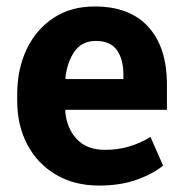

<svg xmlns="http://www.w3.org/2000/svg" viewBox="-20 -558 566 588"><path d="M283.7 10.3Q207.5 10.3 151.1 -23.2Q94.7 -56.6 63.7 -115.2Q32.7 -173.8 32.7 -249V-268.6Q32.7 -347.2 62 -408Q91.3 -468.8 144.8 -503.7Q198.2 -538.6 271 -538.1Q377.9 -538.1 434.6 -475.3Q491.2 -412.6 491.2 -299.3V-221.7H180.7L179.7 -218.8Q183.6 -166.5 214.4 -132.8Q245.1 -99.1 301.8 -99.1Q340.8 -99.1 374.8 -109.1Q408.7 -119.1 440.9 -138.7L479.5 -50.8Q446.8 -24.4 397.2 -7.1Q347.7 10.3 283.7 10.3ZM181.6 -315.9H357.9V-328.6Q357.9 -376.5 338.1 -404.5Q318.4 -432.6 273.4 -432.6Q230.5 -432.6 208 -400.1Q185.5 -367.7 180.2 -318.4Z"/></svg>

Font: Roboto Slab
Style: Bold
Weight: 700
Designer: Google
Version: Version 2.000; ttfautohint (v1.8.1.43-b0c9)